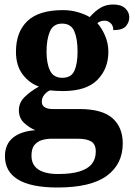

<svg xmlns="http://www.w3.org/2000/svg" viewBox="-20 -594 600 854"><path d="M236 240Q118 240 60 204.5Q2 169 2 101Q2 48 37 19Q72 -10 137 -15Q110 -26 87 -47.5Q64 -69 64 -104Q64 -137 89 -162Q114 -187 153 -209Q109 -225 80 -264Q51 -303 51 -364Q51 -452 102 -500.5Q153 -549 260 -549Q295 -549 326 -540Q357 -531 379 -518Q405 -547 429 -560.5Q453 -574 483 -574Q519 -574 537 -557Q555 -540 555 -517Q555 -495 540 -477.5Q525 -460 484 -460Q484 -480 472 -491Q460 -502 446 -502Q426 -502 413 -491Q433 -469 447.5 -435Q462 -401 462 -364Q462 -288 413 -238.5Q364 -189 260 -189Q249 -189 230 -190Q211 -191 202 -192Q188 -186 177 -172.5Q166 -159 166 -141Q166 -125 179 -117Q192 -109 213 -109H334Q434 -109 480 -68.5Q526 -28 526 44Q526 136 455 188Q384 240 236 240ZM238 180Q297 180 334 168.5Q371 157 388.5 135Q406 113 406 80Q406 48 386 35.5Q366 23 325 23H209Q189 23 168.5 28.5Q148 34 134 50Q120 66 120 99Q120 126 133.5 144Q147 162 173.5 171Q200 180 238 180ZM257 -248Q297 -248 311 -279.5Q325 -311 325 -365Q325 -421 310.5 -455Q296 -489 256 -489Q217 -489 202 -454Q187 -419 187 -364Q187 -312 202.5 -280Q218 -248 257 -248Z"/></svg>

Font: Noto Serif Khojki
Style: Bold
Weight: 700
Version: Version 2.003